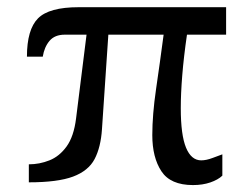

<svg xmlns="http://www.w3.org/2000/svg" viewBox="-20 -520 698 546"><path d="M528.8 6.3Q464.8 6.3 439 -33Q413.1 -72.3 413.1 -135.7Q413.1 -193.4 423.8 -266.8Q434.6 -340.3 445.3 -421.4H288.1L270 -152.8Q266.6 -101.1 249 -67.6Q231.4 -34.2 187.7 -17.8Q144 -1.5 62 -1.5V-52.7Q92.3 -52.7 120.6 -64Q148.9 -75.2 169.4 -103.5Q189.9 -131.8 196.3 -183.1L226.1 -421.4H164.1Q135.7 -421.4 120.8 -403.8Q106 -386.2 101.6 -358.9H56.6Q56.6 -436 88.1 -467.8Q119.6 -499.5 203.6 -499.5H623V-421.4H511.7Q502.4 -357.4 498.3 -305.7Q494.1 -253.9 494.1 -212.4Q494.1 -136.2 509 -100.1Q523.9 -64 552.2 -64Q566.4 -64 584.5 -70.8Q602.5 -77.6 612.3 -81.1V-20.5Q600.1 -8.8 578.1 -1.2Q556.2 6.3 528.8 6.3Z"/></svg>

Font: Pontano Sans SemiBold
Style: Regular
Weight: 600
Designer: Vernon Adams
Foundry: Vernon Adams
Version: Version 2.001